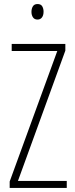

<svg xmlns="http://www.w3.org/2000/svg" viewBox="-20 -932 371 952"><path d="M311 0H28V-32L264 -679H38V-714H304V-681L69 -35H311ZM166 -912Q183 -912 189.5 -900.5Q196 -889 196 -874Q196 -856 188 -845.5Q180 -835 166 -835Q151 -835 143.5 -846Q136 -857 136 -873Q136 -889 143 -900.5Q150 -912 166 -912Z"/></svg>

Font: Noto Sans Lao ExtraCondensed ExtraLight
Style: Regular
Weight: 200
Width: 2
Designer: Monotype Design Team
Foundry: Monotype Imaging Inc.
Version: Version 2.003; ttfautohint (v1.8.4.7-5d5b)